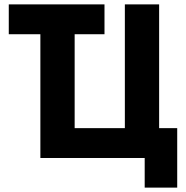

<svg xmlns="http://www.w3.org/2000/svg" viewBox="-20 -720 846 875"><path d="M164 0H639.4V135H787.6V-136H705.2V-700H549V-136H320.2V-564H456.2V-700H20V-564H164Z"/></svg>

Font: Fixel Variable
Style: Regular
Weight: 100
Width: 3
Designer: AlfaBravo + MacPaw
Foundry: Kyrylo Tkachov, Marchela Mozhyna, Serhii Makarenko, Maria Weinstein, Zakhar Kryvoshyya
Version: Version 1.211